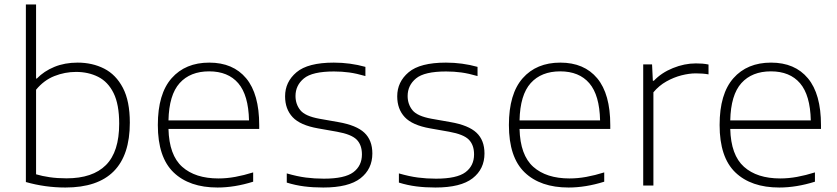

<svg xmlns="http://www.w3.org/2000/svg" viewBox="-20 -828 3736 857"><path d="M272 9Q181.5 9 95.5 -15.5V-808H141V-477.5H144.5Q176.5 -510.5 222.8 -529.5Q269 -548.5 326.5 -548.5Q392 -548.5 444.8 -521.8Q497.5 -495 528.5 -436Q559.5 -377 559.5 -280.5Q559.5 9 272 9ZM277 -32Q393.5 -32 452.8 -91.2Q512 -150.5 512 -276Q512 -362 487 -412.5Q462 -463 418.2 -485Q374.5 -507 319.5 -507Q269.5 -507 222.8 -488.5Q176 -470 141 -427.5V-50Q167.5 -42 201.8 -37Q236 -32 277 -32Z M951 9Q825 9 754.8 -58.5Q684.5 -126 684.5 -270Q684.5 -409 746 -478.8Q807.5 -548.5 914 -548.5Q1020.5 -548.5 1078.8 -478.5Q1137 -408.5 1137 -269.5V-252.5H732Q735 -135.5 793.2 -83.5Q851.5 -31.5 955 -31.5Q992 -31.5 1030.2 -38.5Q1068.5 -45.5 1110 -58.5V-17Q1027 9 951 9ZM913.5 -509.5Q829 -509.5 781.8 -457Q734.5 -404.5 732 -290.5H1091.5Q1089 -403.5 1043.5 -456.5Q998 -509.5 913.5 -509.5Z M1423 9Q1377.5 9 1338 4Q1298.5 -1 1260 -13V-54Q1306.5 -40.5 1345.2 -35.5Q1384 -30.5 1425.5 -30.5Q1518.5 -30.5 1557 -59.2Q1595.5 -88 1595.5 -139Q1595.5 -181 1572 -204.8Q1548.5 -228.5 1484.5 -240L1399.5 -255Q1320 -269 1286.2 -305Q1252.5 -341 1252.5 -398Q1252.5 -462.5 1303.5 -505.5Q1354.5 -548.5 1470 -548.5Q1543 -548.5 1611 -529.5V-488.5Q1571.5 -500 1539 -504.5Q1506.5 -509 1470.5 -509Q1374 -509 1336.5 -478Q1299 -447 1299 -399.5Q1299 -363 1320.5 -336.2Q1342 -309.5 1405.5 -298L1490.5 -283Q1571 -269 1606.5 -235.5Q1642 -202 1642 -143Q1642 -73.5 1589 -32.2Q1536 9 1423 9Z M1923.5 9Q1878 9 1838.5 4Q1799 -1 1760.5 -13V-54Q1807 -40.5 1845.8 -35.5Q1884.5 -30.5 1926 -30.5Q2019 -30.5 2057.5 -59.2Q2096 -88 2096 -139Q2096 -181 2072.5 -204.8Q2049 -228.5 1985 -240L1900 -255Q1820.5 -269 1786.8 -305Q1753 -341 1753 -398Q1753 -462.5 1804 -505.5Q1855 -548.5 1970.5 -548.5Q2043.5 -548.5 2111.5 -529.5V-488.5Q2072 -500 2039.5 -504.5Q2007 -509 1971 -509Q1874.5 -509 1837 -478Q1799.5 -447 1799.5 -399.5Q1799.5 -363 1821 -336.2Q1842.5 -309.5 1906 -298L1991 -283Q2071.5 -269 2107 -235.5Q2142.5 -202 2142.5 -143Q2142.5 -73.5 2089.5 -32.2Q2036.5 9 1923.5 9Z M2518 9Q2392 9 2321.8 -58.5Q2251.5 -126 2251.5 -270Q2251.5 -409 2313 -478.8Q2374.5 -548.5 2481 -548.5Q2587.5 -548.5 2645.8 -478.5Q2704 -408.5 2704 -269.5V-252.5H2299Q2302 -135.5 2360.2 -83.5Q2418.5 -31.5 2522 -31.5Q2559 -31.5 2597.2 -38.5Q2635.5 -45.5 2677 -58.5V-17Q2594 9 2518 9ZM2480.5 -509.5Q2396 -509.5 2348.8 -457Q2301.5 -404.5 2299 -290.5H2658.5Q2656 -403.5 2610.5 -456.5Q2565 -509.5 2480.5 -509.5Z M2851 0V-540.5H2890.5L2894 -467.5H2898.5Q2932.5 -503.5 2983.8 -524.2Q3035 -545 3086 -545Q3102 -545 3114.8 -544Q3127.5 -543 3142.5 -540V-496Q3129 -498.5 3115 -499.5Q3101 -500.5 3085.5 -500.5Q3056.5 -500.5 3022 -491.8Q2987.5 -483 2954.5 -464.5Q2921.5 -446 2896.5 -416V0Z M3458.5 9Q3332.5 9 3262.2 -58.5Q3192 -126 3192 -270Q3192 -409 3253.5 -478.8Q3315 -548.5 3421.5 -548.5Q3528 -548.5 3586.2 -478.5Q3644.5 -408.5 3644.5 -269.5V-252.5H3239.5Q3242.5 -135.5 3300.8 -83.5Q3359 -31.5 3462.5 -31.5Q3499.5 -31.5 3537.8 -38.5Q3576 -45.5 3617.5 -58.5V-17Q3534.5 9 3458.5 9ZM3421 -509.5Q3336.5 -509.5 3289.2 -457Q3242 -404.5 3239.5 -290.5H3599Q3596.5 -403.5 3551 -456.5Q3505.5 -509.5 3421 -509.5Z"/></svg>

Font: Encode Sans Expanded ExtraLight
Style: Regular
Weight: 200
Width: 7
Designer: Multiple Designers
Foundry: Impallari Type
Version: Version 3.000; ttfautohint (v1.8.3) -l 8 -r 50 -G 200 -x 14 